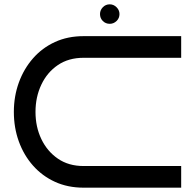

<svg xmlns="http://www.w3.org/2000/svg" viewBox="-20 -867 894 887"><path d="M817 0H366Q293 0 234 -27Q175 -54 132.5 -102Q90 -150 67 -213.5Q44 -277 44 -350Q44 -422 67 -485.5Q90 -549 132.5 -597.5Q175 -646 234 -673Q293 -700 366 -700H817V-600H366Q297 -600 247.5 -566.5Q198 -533 171 -476Q144 -419 144 -350Q144 -281 171 -224.5Q198 -168 247.5 -134Q297 -100 366 -100H817ZM532 -802Q532 -783 518.5 -770Q505 -757 487 -757Q468 -757 455 -770Q442 -783 442 -802Q442 -820 455 -833.5Q468 -847 487 -847Q505 -847 518.5 -833.5Q532 -820 532 -802Z"/></svg>

Font: Bruno Ace
Style: Regular
Weight: 400
Version: Version 1.100; ttfautohint (v1.8.4.7-5d5b);gftools[0.9.27]